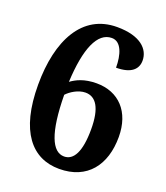

<svg xmlns="http://www.w3.org/2000/svg" viewBox="-135 -817 794 920"><g transform="rotate(20 261.5 -357.0)"><path d="M274 10C417 10 491 -88 491 -231C491 -360 417 -437 304 -437C240 -437 202 -417 176 -398C184 -570 225 -666 298 -666C347 -666 365 -604 365 -539C444 -539 473 -572 473 -614C473 -671 425 -724 304 -724C127 -724 42 -562 42 -335C42 -97 135 10 274 10ZM276 -54C215 -54 178 -139 176 -332C194 -352 232 -377 269 -377C322 -377 354 -330 354 -221C354 -105 324 -54 276 -54Z"/></g></svg>

Font: Noto Serif Bengali SemiCondensed ExtraBold
Style: Regular
Weight: 800
Width: 4
Designer: Juan Bruce, Universal Thirst, Indian Type Foundry and the Monotype Design Team.
Foundry: Monotype Imaging Inc.
Version: Version 2.003